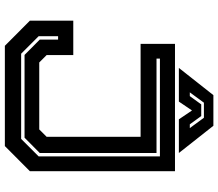

<svg xmlns="http://www.w3.org/2000/svg" viewBox="-74 -824 898 790"><g transform="rotate(90 375.0 -429.0)"><path d="M168.5 0 65 -103V-281.5H206.5V-172L237 -141.5H512.5L543 -172V-558.5H160.5V-700H684.5V-103L581 0ZM201 -67H551.5L623.5 -139V-638H221V-624H609.5V-143.5L546.5 -81H206L143 -143.5V-219H129V-139ZM371.5 -858H497.5L609.5 -716H471L434.5 -770L398 -716H259.5ZM402.5 -819 360 -761H375.5L409.5 -808H457.5L491.5 -761H507L464.5 -819Z"/></g></svg>

Font: Tourney Expanded Regular
Style: Bold
Weight: 700
Width: 7
Designer: Tyler Finck
Foundry: Etcetera Type Co
Version: Version 1.010; ttfautohint (v1.8.3)